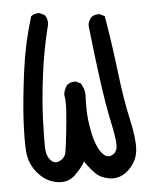

<svg xmlns="http://www.w3.org/2000/svg" viewBox="-51 -743 602 775"><g transform="rotate(-5 250.0 -355.5)"><path d="M362.3 -11.7Q327.1 -17.6 307.1 -37.1Q287.1 -56.6 264.6 -88.9Q252.9 -65.4 223.1 -36.6Q193.4 -7.8 148.4 -15.6Q103.5 -23.4 71.3 -62Q39.1 -100.6 35.6 -149.9Q32.2 -199.2 36.6 -278.8Q41 -358.4 55.7 -471.2Q70.3 -584 103.5 -691.4Q117.2 -703.1 138.7 -701.2L158.2 -691.4Q171.9 -673.8 168 -650.4Q142.6 -549.8 129.9 -447.3Q117.2 -344.7 114.7 -270Q112.3 -195.3 112.8 -160.6Q113.3 -126 129.9 -107.4Q146.5 -88.9 168 -99.6Q189.5 -110.4 193.4 -132.8Q197.3 -155.3 203.1 -209Q209 -262.7 211.4 -300.3Q213.9 -337.9 209 -364.3Q210.9 -383.8 222.7 -401.4Q238.3 -415 260.7 -413.1L280.3 -403.3Q295.9 -374 294.4 -355Q293 -335.9 293.5 -295.4Q293.9 -254.9 304.7 -202.1Q315.4 -149.4 335.9 -121.6Q356.4 -93.8 378.9 -104Q401.4 -114.3 401.4 -143.6Q401.4 -172.9 386.7 -240.2Q372.1 -307.6 357.4 -416Q342.8 -524.4 331.1 -634.8Q333 -652.3 344.7 -666Q358.4 -677.7 379.9 -675.8L399.4 -666Q418.9 -552.7 432.6 -437Q446.3 -321.3 464.4 -242.2Q482.4 -163.1 479 -118.2Q475.6 -73.2 441.4 -39.6Q407.2 -5.9 362.3 -11.7Z"/></g></svg>

Font: JasonHandwriting1
Style: Regular
Weight: 400
Version: Version 1.48.20